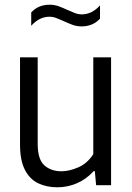

<svg xmlns="http://www.w3.org/2000/svg" viewBox="-20 -786 562 815"><path d="M223.5 9Q178 9 142.2 -8Q106.5 -25 85.8 -65Q65 -105 65 -172.5V-542.5H140V-176Q140 -109.5 168.2 -84.2Q196.5 -59 241 -59Q273.5 -59 312 -75.5Q350.5 -92 376 -131.5V-542.5H451.5V0H388L382.5 -59.5H377.5Q346 -25 306.2 -8Q266.5 9 223.5 9ZM326 -674Q305.5 -674 286.8 -681Q268 -688 251 -696Q235 -703 220.2 -709Q205.5 -715 190 -715Q147 -715 112.5 -676.5V-733Q142 -766 191 -766Q211.5 -766 230.2 -759Q249 -752 266 -744Q282 -737 296.8 -731Q311.5 -725 327 -725Q370 -725 404.5 -763V-707Q375 -674 326 -674Z"/></svg>

Font: Encode Sans Semi Condensed
Style: Regular
Weight: 400
Width: 4
Designer: Multiple Designers
Foundry: Impallari Type
Version: Version 3.000; ttfautohint (v1.8.3) -l 8 -r 50 -G 200 -x 14 